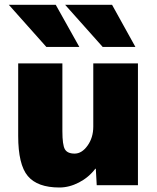

<svg xmlns="http://www.w3.org/2000/svg" viewBox="-20 -790 671 819"><path d="M17.6 -769.5H217.8L318.4 -589.8H177.7ZM57.6 -210V-519.5H246.1V-230.5Q246.1 -171.9 256.8 -153.3Q267.6 -134.8 298.3 -134.8Q329.1 -134.8 353.5 -168.9Q377.9 -203.1 377.9 -250V-519.5H568.4V0H392.6L388.7 -70.3H386.7Q358.4 -33.2 316.9 -11.7Q275.4 9.8 233.4 9.8Q139.6 9.8 98.6 -39.1Q57.6 -87.9 57.6 -210ZM257.8 -769.5H458L557.6 -589.8H418Z"/></svg>

Font: GenEi M Gothic v2 Black
Style: Regular
Weight: 900
Version: Version 2.0